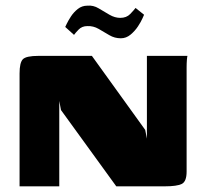

<svg xmlns="http://www.w3.org/2000/svg" viewBox="-20 -657 730 677"><path d="M49 0V-398Q49 -436 60.5 -448Q72 -460 116 -460H304L492 -199L498 -168V-460H641Q640 -458 639 -446Q638 -434 638 -419.5Q638 -405 638 -394V-52Q638 -17 621 -8.5Q604 0 561 0H390L195 -269L189 -301V0ZM406 -522Q384 -522 365.5 -533Q347 -544 328 -555Q309 -566 288 -565Q269 -565 257 -552.5Q245 -540 241 -534L210 -562Q210 -562 215.5 -573.5Q221 -585 230.5 -599.5Q240 -614 254.5 -625.5Q269 -637 288 -637Q309 -639 328 -627.5Q347 -616 366 -605Q385 -594 404 -594Q426 -594 439 -607.5Q452 -621 458 -629L488 -605Q488 -605 482.5 -592.5Q477 -580 466.5 -564Q456 -548 440.5 -535Q425 -522 406 -522Z"/></svg>

Font: Genos ExtraBold
Style: Regular
Weight: 800
Designer: Robert E. Leuschke
Foundry: Robert E. Leuschke
Version: Version 1.010